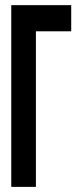

<svg xmlns="http://www.w3.org/2000/svg" viewBox="-20 -731 302 749"><path d="M23.9 -2V-710.9H257.8V-608.9H120.1V-2Z"/></svg>

Font: Fundamental  Brigade Condensed
Style: Regular
Weight: 400
Width: 3
Designer: Peter Wiegel, original typeface by Carl Albert Fahrenwaldt 1901
Foundry: Peter Wiegel
Version: Version 0.000 2012 initial release